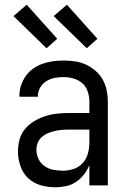

<svg xmlns="http://www.w3.org/2000/svg" viewBox="-20 -784 540 812"><path d="M214 8Q183 8 152.5 -0.5Q122 -9 99.5 -30Q77 -51 66.5 -81.5Q56 -112 56 -143Q56 -168 62.5 -193Q69 -218 85 -237.5Q101 -257 123 -270.5Q145 -284 169 -292Q193 -300 218 -303Q243 -306 269 -306H358V-355Q358 -376 351 -397Q344 -418 328 -432Q312 -446 291 -452Q270 -458 249 -458Q230 -458 211 -454.5Q192 -451 175.5 -440.5Q159 -430 149.5 -413Q140 -396 140 -377V-375H62V-378Q62 -401 69 -422.5Q76 -444 89 -462.5Q102 -481 120.5 -494Q139 -507 160.5 -514.5Q182 -522 204 -525Q226 -528 249 -528Q273 -528 297 -524.5Q321 -521 343 -511Q365 -501 383.5 -485Q402 -469 414 -448Q426 -427 431 -403Q436 -379 436 -355V0H358V-86Q350 -65 335.5 -46.5Q321 -28 302 -15Q283 -2 260 3Q237 8 214 8ZM246 -62Q269 -62 291.5 -69.5Q314 -77 329.5 -94Q345 -111 351.5 -134Q358 -157 358 -180V-236H269Q254 -236 239 -234.5Q224 -233 209.5 -229.5Q195 -226 181 -220Q167 -214 156 -204Q145 -194 139.5 -179.5Q134 -165 134 -150Q134 -130 143 -111.5Q152 -93 168.5 -81.5Q185 -70 205 -66Q225 -62 246 -62ZM347 -580 207 -716 263 -764 392 -620ZM177 -580 37 -716 93 -764 222 -620Z"/></svg>

Font: Iosevka Term Curly
Style: Regular
Weight: 400
Designer: Belleve Invis
Foundry: Belleve Invis
Version: Version 32.3.0